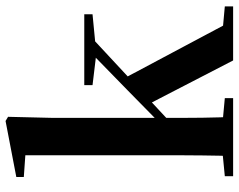

<svg xmlns="http://www.w3.org/2000/svg" viewBox="-104 -755 859 691"><g transform="rotate(-90 325.5 -409.5)"><path d="M36.9 0V-29.9L142.8 -40.2H206.6L317.8 -29.9V0ZM109.1 0Q110.1 -18.1 110.6 -47.2Q111.1 -76.3 111.6 -110.2Q112.1 -144.1 112.1 -176.8Q112.1 -209.5 112.1 -234.8V-747.8L34 -753.3V-780.3L235.6 -819L250.6 -810L246.8 -650.9V-240.9Q246.8 -213.4 246.8 -179.5Q246.8 -145.6 247.3 -110.9Q247.8 -76.3 248.7 -47.2Q249.6 -18.1 250.6 0ZM177.7 -176.5V-220.2H183.6L343.8 -377.6L505.8 -535.7H564.2ZM453.4 0 298.1 -300.5 392.2 -386.5 578.7 -36.2 648 -29.9V0ZM364.5 -506V-535.7H619.7V-506L503.4 -494.8L482.5 -491.8Z"/></g></svg>

Font: Noto Serif KR
Style: Regular
Weight: 200
Designer: Ryoko NISHIZUKA 西塚涼子 (kana & ideographs); Frank Grießhammer (Latin, Greek & Cyrillic); Wenlong ZHANG 张文龙 (bopomofo); San
Foundry: Adobe
Version: Version 2.001;hotconv 1.1.0;makeotfexe 2.6.0